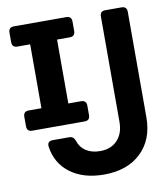

<svg xmlns="http://www.w3.org/2000/svg" viewBox="-83 -800 766 879"><g transform="rotate(-10 300.0 -360.0)"><path d="M41 -245Q16 -245 16 -270V-314Q16 -339 41 -339H100V-636H41Q16 -636 16 -661V-705Q16 -730 41 -730H284Q309 -730 309 -705V-661Q309 -636 284 -636H225V-339H284Q309 -339 309 -314V-270Q309 -245 284 -245ZM331 10Q235 10 174 -35.5Q113 -81 102 -160Q99 -186 126 -186H203Q222 -186 230 -164Q239 -134 265.5 -116.5Q292 -99 331 -99Q382 -99 411.5 -130.5Q441 -162 441 -215V-705Q441 -730 465 -730H541Q566 -730 566 -705V-215Q566 -111 502.5 -50.5Q439 10 331 10Z"/></g></svg>

Font: Pitagon Sans Mono
Style: Bold
Weight: 700
Monospace: yes
Designer: Travis Tran
Foundry: Pitagon
Version: Version 1.001; ttfautohint (v1.8.4.7-5d5b);gftools[0.9.26]